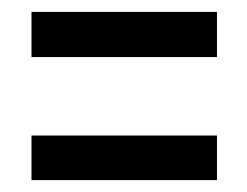

<svg xmlns="http://www.w3.org/2000/svg" viewBox="-20 -478 415 323"><path d="M33 -382V-458H345V-382ZM33 -175V-250H345V-175Z"/></svg>

Font: Inconsolata Condensed SemiBold
Style: Regular
Weight: 600
Width: 3
Monospace: yes
Designer: Raph Levien, Cyreal, Brenton Simpson
Foundry: Raph Levien, Cyreal, Google
Version: Version 3.100; ttfautohint (v1.8.4.7-5d5b)